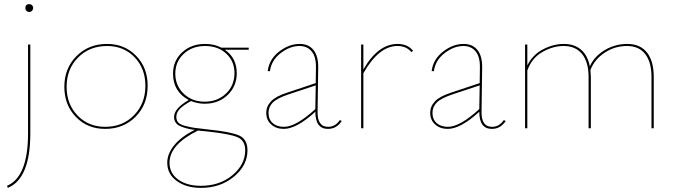

<svg xmlns="http://www.w3.org/2000/svg" viewBox="-20 -622 3285 931"><path d="M103 -583Q103 -602 122 -602Q130 -602 135.5 -596.5Q141 -591 141 -583Q141 -576 135.5 -570Q130 -564 122 -564Q114 -564 108.5 -569.5Q103 -575 103 -583ZM116 24V-406H127V24Q127 244 18 289L14 279Q116 236 116 24Z M490 3Q404 3 348 -55Q292 -113 292 -201Q292 -291 351 -350Q410 -409 499 -409Q584 -409 640 -351.5Q696 -294 696 -206Q696 -115 637.5 -56Q579 3 490 3ZM490 -7Q575 -7 630 -63.5Q685 -120 685 -206Q685 -290 632.5 -344.5Q580 -399 499 -399Q414 -399 358.5 -343Q303 -287 303 -201Q303 -117 356 -62Q409 -7 490 -7Z M1186 -391V-381H1070Q1128 -341 1128 -267Q1128 -204 1084 -161.5Q1040 -119 972 -119Q939 -119 906 -132Q868 -111 851.5 -93.5Q835 -76 835 -55Q835 -39 844 -28.5Q853 -18 878 -11.5Q903 -5 924 -2Q945 1 991 6Q1099 17 1139.5 35Q1180 53 1180 107Q1180 180 1114.5 234.5Q1049 289 954 289Q883 289 837 255.5Q791 222 791 167Q791 124 824.5 82.5Q858 41 924 8Q875 1 849.5 -12.5Q824 -26 824 -55Q824 -96 895 -137Q819 -178 819 -265Q819 -327 863 -368Q907 -409 974 -409Q1019 -409 1053 -391ZM1117 -267Q1117 -325 1077 -362Q1037 -399 974 -399Q912 -399 871 -361Q830 -323 830 -265Q830 -207 870.5 -168Q911 -129 972 -129Q1035 -129 1076 -168.5Q1117 -208 1117 -267ZM1169 107Q1169 59 1131 43Q1093 27 989 16Q955 12 940 11Q802 79 802 167Q802 218 844 248.5Q886 279 954 279Q1045 279 1107 227.5Q1169 176 1169 107Z M1628 -40 1637 -35Q1612 3 1570 3Q1509 3 1509 -80Q1418 3 1356 3Q1319 3 1295 -18.5Q1271 -40 1271 -75Q1271 -106 1294 -130.5Q1317 -155 1373 -173L1511 -219L1512 -294Q1513 -346 1491.5 -372.5Q1470 -399 1432 -399Q1386 -399 1341 -364.5Q1296 -330 1289 -277H1278Q1285 -334 1333 -371.5Q1381 -409 1433 -409Q1477 -409 1500.5 -379Q1524 -349 1523 -294L1520 -82Q1518 -7 1571 -7Q1606 -7 1628 -40ZM1282 -75Q1282 -43 1302.5 -25Q1323 -7 1357 -7Q1415 -7 1509 -93L1511 -208L1378 -164Q1322 -145 1302 -124Q1282 -103 1282 -75Z M1908 -409Q1956 -409 1983 -376L1975 -369Q1951 -399 1907 -399Q1817 -399 1742 -267V0H1731V-406H1742V-285Q1813 -409 1908 -409Z M2423 -40 2432 -35Q2407 3 2365 3Q2304 3 2304 -80Q2213 3 2151 3Q2114 3 2090 -18.5Q2066 -40 2066 -75Q2066 -106 2089 -130.5Q2112 -155 2168 -173L2306 -219L2307 -294Q2308 -346 2286.5 -372.5Q2265 -399 2227 -399Q2181 -399 2136 -364.5Q2091 -330 2084 -277H2073Q2080 -334 2128 -371.5Q2176 -409 2228 -409Q2272 -409 2295.5 -379Q2319 -349 2318 -294L2315 -82Q2313 -7 2366 -7Q2401 -7 2423 -40ZM2077 -75Q2077 -43 2097.5 -25Q2118 -7 2152 -7Q2210 -7 2304 -93L2306 -208L2173 -164Q2117 -145 2097 -124Q2077 -103 2077 -75Z M3022 -409Q3084 -409 3117 -367.5Q3150 -326 3150 -249V0H3139V-249Q3139 -321 3108.5 -360Q3078 -399 3020 -399Q2961 -399 2912 -366.5Q2863 -334 2843 -283Q2845 -261 2845 -249V0H2834V-249Q2834 -321 2802.5 -360Q2771 -399 2713 -399Q2661 -399 2609.5 -369.5Q2558 -340 2537 -280V0H2526V-406H2537V-305Q2563 -357 2613.5 -383Q2664 -409 2714 -409Q2765 -409 2797.5 -381Q2830 -353 2840 -300Q2861 -348 2911.5 -378.5Q2962 -409 3022 -409Z"/></svg>

Font: EauTest Hairline
Style: Regular
Weight: 250
Designer: Christian Thalmann (Catharsis Fonts)
Version: Version 0.001;PS 000.001;hotconv 1.0.88;makeotf.lib2.5.64775